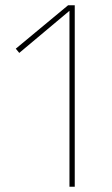

<svg xmlns="http://www.w3.org/2000/svg" viewBox="-20 -710 424 730"><path d="M264.2 -689.9V0H244.1V-668.9L53.2 -508.8L40 -524.9L238.8 -689.9Z"/></svg>

Font: Genome Thin
Style: Regular
Weight: 250
Designer: Alfredo Marco Pradil
Version: Version 1.001